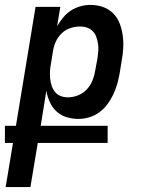

<svg xmlns="http://www.w3.org/2000/svg" viewBox="-55 -548 575 783"><path d="M-32 215 -2 35H-35V-35H10L90 -520H191L178 -441Q189 -460 203 -477Q217 -494 235 -505.5Q253 -517 273.5 -522.5Q294 -528 314 -528Q341 -528 365 -519.5Q389 -511 406.5 -493.5Q424 -476 433 -452.5Q442 -429 445.5 -403.5Q449 -378 447.5 -351.5Q446 -325 441 -299L433 -249Q429 -227 423 -205.5Q417 -184 407 -163Q397 -142 383 -123Q369 -104 350 -90Q331 -76 308.5 -69.5Q286 -63 264 -63Q239 -63 215.5 -70.5Q192 -78 175 -94Q158 -110 148 -132Q138 -154 134 -178L111 -35H384V35H99L69 215ZM222 -151Q243 -151 264 -159.5Q285 -168 300 -184.5Q315 -201 323 -222Q331 -243 334 -264L343 -313Q345 -328 346 -342.5Q347 -357 344.5 -371Q342 -385 337.5 -398Q333 -411 323 -421Q313 -431 300 -435.5Q287 -440 272 -440Q252 -440 232 -433.5Q212 -427 196.5 -412Q181 -397 172.5 -378Q164 -359 161 -339L153 -290Q150 -274 149 -258.5Q148 -243 149.5 -228Q151 -213 155.5 -199Q160 -185 169 -173.5Q178 -162 192 -156.5Q206 -151 222 -151Z"/></svg>

Font: Iosevka Term Curly SmBd Obl
Style: Regular
Weight: 600
Italic angle: -9°
Designer: Belleve Invis
Foundry: Belleve Invis
Version: Version 32.3.0